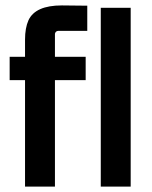

<svg xmlns="http://www.w3.org/2000/svg" viewBox="-20 -688 561 708"><path d="M295.9 -392.6V-478.5H182.6V-563.5Q184.6 -573.2 194.3 -574.2H301.8V-667L208 -668Q110.4 -668 85 -613.3Q72.3 -585 72.3 -542V-478.5H15.6V-392.6H72.3V0H182.6V-392.6ZM461.9 0V-659.2H351.6V0Z"/></svg>

Font: Gemunu Libre
Style: Bold
Weight: 700
Designer: Pushpananda Ekanayake, Sol Matas, Kosala Senevirathne
Foundry: Mooniak
Version: Version 1.001